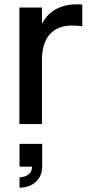

<svg xmlns="http://www.w3.org/2000/svg" viewBox="-20 -575 426 890"><path d="M361.5 -453Q342.5 -456.5 312.5 -456.5Q280.5 -456.5 255 -446.5Q229.5 -436.5 211.5 -416.8Q193.5 -397 184 -367Q174.5 -337 174.5 -297V0H70V-540H174.5V-465.5Q184.5 -484 198.8 -500.2Q213 -516.5 233 -528.8Q253 -541 279 -548Q305 -555 338 -555Q344 -555 349.8 -554.8Q355.5 -554.5 361.5 -554ZM70.5 247Q80.5 247 94 243Q107.5 239 117.8 228.2Q128 217.5 128 199.5Q128 198.5 128 197.5H70.5V92H175.5V197.5Q175.5 227 161.5 249.2Q147.5 271.5 123.8 283.2Q100 295 70.5 295Z"/></svg>

Font: Vela Sans SemBd
Style: Regular
Weight: 600
Designer: Principal design: Mikhail Sharanda - project Manrope.
Design modification: Ravid Balaliev
Foundry: Mikhail Sharanda
Version: Version 1.001